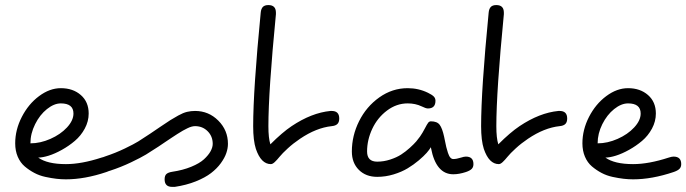

<svg xmlns="http://www.w3.org/2000/svg" viewBox="-20 -708 2709 758"><path d="M40 -142.1Q40 -195.8 66.2 -246.6Q92.3 -297.4 134.3 -328.6Q176.3 -359.9 220.2 -359.9Q268.1 -359.9 299.1 -332.8Q330.1 -305.7 330.1 -259.8Q330.1 -229 314.7 -200.4Q299.3 -171.9 275.6 -151.9Q252 -131.8 224.4 -116.5Q196.8 -101.1 172.4 -93.5Q147.9 -85.9 130.9 -85.9Q166.5 -60.1 240.2 -60.1Q301.8 -60.1 380.9 -85.9Q392.6 -89.8 399.9 -89.8Q430.2 -89.8 430.2 -60.1Q430.2 -48.3 423.1 -41.3Q416 -34.2 399.9 -28.8Q314.5 0 240.2 0Q221.7 0 202.6 -2.2Q183.6 -4.4 159.7 -9.5Q135.7 -14.6 115.5 -25.4Q95.2 -36.1 77.6 -51Q60.1 -65.9 50 -89.4Q40 -112.8 40 -142.1ZM100.1 -142.1Q139.2 -142.1 179 -159.7Q218.8 -177.2 244.4 -204.8Q270 -232.4 270 -259.8Q270 -299.8 220.2 -299.8Q193.4 -299.8 165.3 -277.3Q137.2 -254.9 118.7 -217.8Q100.1 -180.7 100.1 -142.1Z M365.7 -60.1Q365.7 -71.8 372.8 -78.6Q379.9 -85.4 396 -90.8Q436 -104 472.9 -121.8Q509.8 -139.6 525.9 -149.7Q542 -159.7 572.8 -180.2Q585.9 -189 613.5 -207.8Q641.1 -226.6 652.8 -233.9Q664.6 -241.2 683.8 -252Q703.1 -262.7 718.5 -266.4Q733.9 -270 750 -270Q803.7 -270 841.8 -231.9Q879.9 -193.8 879.9 -140.1Q879.9 -122.6 873.5 -103.8Q867.2 -85 851.8 -63.7Q836.4 -42.5 813.2 -24.7Q790 -6.8 752.9 8.1Q715.8 22.9 669.9 29.8H659.7Q629.9 29.8 629.9 0Q629.9 -14.6 637 -21Q644 -27.3 659.7 -29.8Q702.1 -36.1 734.9 -49.6Q767.6 -63 785.2 -79.1Q802.7 -95.2 811.3 -110.8Q819.8 -126.5 819.8 -140.1Q819.8 -169.9 799.8 -189.9Q779.8 -210 750 -210Q743.7 -210 736.3 -208Q729 -206.1 719.5 -201.4Q710 -196.8 701.7 -192.1Q693.4 -187.5 680.2 -179Q667 -170.4 657.7 -164.3Q648.4 -158.2 631.8 -147Q615.2 -135.7 605 -128.9Q576.2 -109.9 556.4 -97.9Q536.6 -85.9 497.3 -67.1Q458 -48.3 415 -34.2Q401.9 -29.8 396 -29.8Q365.7 -29.8 365.7 -60.1Z M979.5 -210Q979.5 -353 1009.3 -658.2Q1010.7 -673.3 1017.8 -680.7Q1024.9 -688 1039.6 -688Q1069.3 -688 1069.3 -658.2V-651.9Q1039.6 -346.7 1039.6 -210Q1039.6 -162.6 1047.4 -138.2Q1094.2 -185.1 1131.3 -210Q1210 -262.7 1284.7 -270H1289.6Q1319.3 -270 1319.3 -240.2Q1319.3 -225.6 1312 -218.5Q1304.7 -211.4 1289.6 -210Q1229 -203.6 1164.6 -160.2Q1137.7 -142.1 1116 -122.1Q1094.2 -102.1 1084 -89.4Q1073.7 -76.7 1064.9 -68.4Q1056.2 -60.1 1049.3 -60.1Q1010.7 -60.1 990.2 -120.1Q979.5 -153.3 979.5 -210Z M1369.1 -109.9Q1369.1 -172.4 1397.7 -229.7Q1426.3 -287.1 1477.5 -323.5Q1528.8 -359.9 1589.4 -359.9Q1632.3 -359.9 1669.4 -341.8Q1685.5 -334 1692.4 -327.1Q1699.2 -320.3 1699.2 -310.1Q1699.2 -279.8 1669.4 -279.8Q1661.1 -279.8 1644.5 -288.1Q1620.1 -299.8 1589.4 -299.8Q1545.4 -299.8 1507.8 -271.5Q1470.2 -243.2 1449.7 -199.5Q1429.2 -155.8 1429.2 -109.9Q1429.2 -69.8 1469.2 -69.8Q1495.1 -69.8 1520.5 -78.1Q1545.9 -86.4 1563.7 -97.9Q1581.5 -109.4 1598.1 -124.5Q1614.7 -139.6 1623.3 -149.7Q1631.8 -159.7 1638.2 -168.9Q1648.4 -183.6 1657.2 -200.7Q1666 -217.8 1670.4 -223.4Q1674.8 -229 1681.2 -229Q1705.6 -229 1715.8 -215.3Q1726.1 -201.7 1733.4 -168Q1734.4 -164.1 1735.8 -156.2Q1739.7 -137.2 1741.9 -127.4Q1744.1 -117.7 1748.5 -104.5Q1752.9 -91.3 1758.1 -85.7Q1763.2 -80.1 1769.5 -80.1Q1782.2 -80.1 1800.3 -85.9Q1812 -89.8 1819.3 -89.8Q1849.1 -89.8 1849.1 -60.1Q1849.1 -48.3 1842.3 -41.3Q1835.4 -34.2 1819.3 -28.8Q1792.5 -20 1769.5 -20Q1701.2 -20 1681.6 -123.5L1681.2 -127Q1675.8 -117.7 1664.6 -104.7Q1653.3 -91.8 1633.1 -74.7Q1612.8 -57.6 1589.4 -43.5Q1565.9 -29.3 1533.9 -19.5Q1502 -9.8 1469.2 -9.8Q1424.3 -9.8 1396.7 -37.4Q1369.1 -64.9 1369.1 -109.9Z M1879.4 -210Q1879.4 -353 1909.2 -658.2Q1910.6 -673.3 1917.7 -680.7Q1924.8 -688 1939.5 -688Q1969.2 -688 1969.2 -658.2V-651.9Q1939.5 -346.7 1939.5 -210Q1939.5 -162.6 1947.3 -138.2Q1994.1 -185.1 2031.2 -210Q2109.9 -262.7 2184.6 -270H2189.5Q2219.2 -270 2219.2 -240.2Q2219.2 -225.6 2211.9 -218.5Q2204.6 -211.4 2189.5 -210Q2128.9 -203.6 2064.5 -160.2Q2037.6 -142.1 2015.9 -122.1Q1994.1 -102.1 1983.9 -89.4Q1973.6 -76.7 1964.8 -68.4Q1956.1 -60.1 1949.2 -60.1Q1910.6 -60.1 1890.1 -120.1Q1879.4 -153.3 1879.4 -210Z M2279.3 -142.1Q2279.3 -195.8 2305.4 -246.6Q2331.5 -297.4 2373.5 -328.6Q2415.5 -359.9 2459.5 -359.9Q2507.3 -359.9 2538.3 -332.8Q2569.3 -305.7 2569.3 -259.8Q2569.3 -229 2554 -200.4Q2538.6 -171.9 2514.9 -151.9Q2491.2 -131.8 2463.6 -116.5Q2436 -101.1 2411.6 -93.5Q2387.2 -85.9 2370.1 -85.9Q2405.8 -60.1 2479.5 -60.1Q2541 -60.1 2620.1 -85.9Q2631.8 -89.8 2639.2 -89.8Q2669.4 -89.8 2669.4 -60.1Q2669.4 -48.3 2662.4 -41.3Q2655.3 -34.2 2639.2 -28.8Q2553.7 0 2479.5 0Q2460.9 0 2441.9 -2.2Q2422.9 -4.4 2398.9 -9.5Q2375 -14.6 2354.7 -25.4Q2334.5 -36.1 2316.9 -51Q2299.3 -65.9 2289.3 -89.4Q2279.3 -112.8 2279.3 -142.1ZM2339.4 -142.1Q2378.4 -142.1 2418.2 -159.7Q2458 -177.2 2483.6 -204.8Q2509.3 -232.4 2509.3 -259.8Q2509.3 -299.8 2459.5 -299.8Q2432.6 -299.8 2404.5 -277.3Q2376.5 -254.9 2357.9 -217.8Q2339.4 -180.7 2339.4 -142.1Z"/></svg>

Font: Pecita
Style: Book
Weight: 400
Width: 6
Version: Version 3.4.1